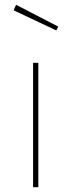

<svg xmlns="http://www.w3.org/2000/svg" viewBox="-20 -781 298 801"><path d="M140 0H118V-519H140ZM223 -670 215 -654 37 -738 47 -761Z"/></svg>

Font: Fira Sans Thin
Style: Regular
Weight: 100
Designer: bBox Type GmbH & Carrois Corporate GbR & Edenspiekermann AG
Foundry: bBox Type GmbH & Carrois Corporate GbR & Edenspiekermann AG
Version: Version 4.301